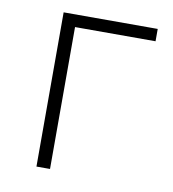

<svg xmlns="http://www.w3.org/2000/svg" viewBox="-63 -556 552 613"><g transform="rotate(10 212.5 -250.0)"><path d="M95 -500H400V-460H139V0H95Z"/></g></svg>

Font: PT Root UI Light
Style: Regular
Weight: 300
Designer: Vitaly Kuzmin
Foundry: ParaType Ltd.
Version: Version 2.000G